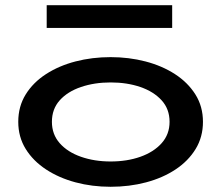

<svg xmlns="http://www.w3.org/2000/svg" viewBox="-20 -702 848 736"><path d="M404 14Q333 14 269.5 -3Q206 -20 156.5 -52.5Q107 -85 78.5 -131Q50 -177 50 -235Q50 -294 78.5 -340Q107 -386 156.5 -418Q206 -450 269.5 -466.5Q333 -483 404 -483Q474 -483 537.5 -466.5Q601 -450 650.5 -418Q700 -386 729 -340Q758 -294 758 -235Q758 -177 730 -131Q702 -85 653 -52.5Q604 -20 540 -3Q476 14 404 14ZM404 -83Q467 -83 518 -101Q569 -119 599.5 -153Q630 -187 630 -235Q630 -284 599.5 -317.5Q569 -351 518 -368.5Q467 -386 404 -386Q342 -386 290.5 -368.5Q239 -351 209 -317.5Q179 -284 179 -235Q179 -187 209 -153Q239 -119 290.5 -101Q342 -83 404 -83ZM640 -682V-595H159V-682Z"/></svg>

Font: BioRhyme SemiExpanded SemiBold
Style: Regular
Weight: 600
Width: 6
Designer: Aoife Mooney
Foundry: Aoife Mooney Type
Version: Version 1.600;gftools[0.9.33]